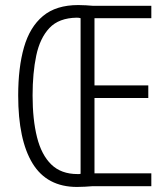

<svg xmlns="http://www.w3.org/2000/svg" viewBox="-20 -737 665 760"><path d="M290 -717Q308 -717 321 -716Q334 -715 348 -714H579V-665H354V-399H567V-349H354V-51H579V0H346Q332 1 317 2Q302 3 285 3Q166 3 109 -90Q52 -183 52 -359Q52 -470 75 -550Q98 -630 150 -673.5Q202 -717 290 -717ZM284 -667Q213 -666 175.5 -626Q138 -586 123.5 -517Q109 -448 109 -359Q109 -264 126.5 -194Q144 -124 183 -86Q222 -48 287 -48Q291 -48 293.5 -48Q296 -48 299 -49V-665Q293 -667 284 -667Z"/></svg>

Font: Noto Sans Myanmar ExtraCondensed Light
Style: Regular
Weight: 300
Width: 2
Designer: Monotype Design Team
Foundry: Monotype Imaging Inc.
Version: Version 2.107; ttfautohint (v1.8.4.7-5d5b)